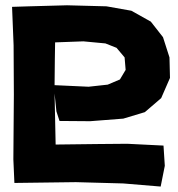

<svg xmlns="http://www.w3.org/2000/svg" viewBox="-20 -683 672 723"><path d="M32.2 -326.2 30.3 -83 34.2 5.9 265.6 2.9 444.3 7.8 585 19.5 600.6 -58.6 595.7 -134.8 459 -141.6 345.7 -140.6 189.5 -138.7 185.5 -331.1 192.4 -263.7 204.1 -227.5 319.3 -226.6 444.3 -236.3 525.4 -260.7 586.9 -313.5 620.1 -389.6 618.2 -466.8 593.8 -543 547.9 -601.6 474.6 -642.6 380.9 -659.2 232.4 -663.1 89.8 -659.2 25.4 -657.2 31.2 -512.7ZM185.5 -362.3 186.5 -460 187.5 -523.4 293.9 -527.3 377 -519.5 418.9 -502.9 449.2 -466.8 453.1 -419.9 431.6 -383.8 385.7 -364.3 313.5 -356.4Z"/></svg>

Font: MaokenAssortedSans-TC
Style: Regular
Weight: 500
Version: Version 0.83